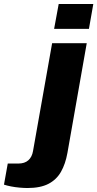

<svg xmlns="http://www.w3.org/2000/svg" viewBox="-152 -744 489 965"><path d="M120 -599 143 -724H317L295 -599ZM-14 201Q-31 201 -53.5 199Q-76 197 -96.5 193Q-117 189 -132 184L-113 78H-60Q-28 78 -9.5 61.5Q9 45 14 15L110 -527H284L187 24Q177 80 154.5 119.5Q132 159 91.5 180Q51 201 -14 201Z"/></svg>

Font: Archivo SemiExpanded ExtraBold
Style: Italic
Weight: 800
Width: 6
Italic angle: -10°
Designer: Hector Gatti
Foundry: Omnibus-Type
Version: Version 2.001